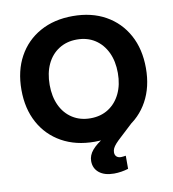

<svg xmlns="http://www.w3.org/2000/svg" viewBox="-99 -808 1003 1112"><g transform="rotate(-10 403.0 -252.0)"><path d="M403 17Q293 17 210.5 -29Q128 -75 82.5 -158Q37 -241 37 -352Q37 -464 82.5 -547Q128 -630 210.5 -676Q293 -722 403 -722Q514 -722 596 -676Q678 -630 723.5 -547Q769 -464 769 -352Q769 -241 723.5 -158Q678 -75 596 -29Q514 17 403 17ZM403 -121Q464 -121 509 -150Q554 -179 579 -231Q604 -283 604 -352Q604 -422 579 -474Q554 -526 509 -555Q464 -584 403 -584Q343 -584 297.5 -555Q252 -526 227.5 -474Q203 -422 203 -352Q203 -283 227.5 -231Q252 -179 297.5 -150Q343 -121 403 -121ZM482 218Q426 218 394.5 192.5Q363 167 363 124Q363 90 388 60.5Q413 31 463 1L501 -20L541 -30L641 -61L557 17Q537 35 525 48.5Q513 62 507.5 73.5Q502 85 502 97Q502 113 511.5 122Q521 131 538 131Q545 131 551 130Q557 129 566 128V205Q547 211 525 214.5Q503 218 482 218Z"/></g></svg>

Font: TikTok Sans 24pt
Style: Bold
Weight: 700
Version: Version 4.000